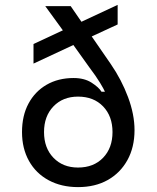

<svg xmlns="http://www.w3.org/2000/svg" viewBox="-20 -755 640 785"><path d="M299 10Q231 10 179 -18Q127 -46 98.5 -97Q70 -148 70 -215Q70 -282 96.5 -331.5Q123 -381 170.5 -408.5Q218 -436 281 -436Q325 -436 354.5 -417Q384 -398 395 -380H409Q405 -390 389 -416.5Q373 -443 345 -480L280 -571L117 -495V-575L237 -631L165 -730H269L313 -666L461 -735V-655L355 -606L433 -493Q477 -429 503.5 -358Q530 -287 530 -223Q530 -153 501 -100.5Q472 -48 420.5 -19Q369 10 299 10ZM299 -70Q363 -70 401.5 -110Q440 -150 440 -215Q440 -280 401.5 -320Q363 -360 299 -360Q237 -360 198.5 -320Q160 -280 160 -215Q160 -150 198.5 -110Q237 -70 299 -70Z"/></svg>

Font: JetBrainsMono Nerd Font Mono
Style: Regular
Weight: 400
Monospace: yes
Designer: Philipp Nurullin, Konstantin Bulenkov
Foundry: JetBrains
Version: Version 2.304; ttfautohint (v1.8.4.7-5d5b);Nerd Fonts 2.3.0